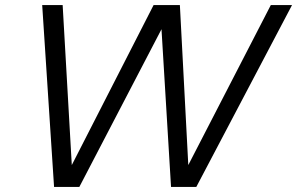

<svg xmlns="http://www.w3.org/2000/svg" viewBox="-20 -740 1176 760"><path d="M194 0 147 -720H228L266 -55H248L588 -720H692L727 -55H709L1052 -720H1136L757 0H657L618 -645H630L294 0Z"/></svg>

Font: Instrument Sans
Style: Italic
Weight: 400
Italic angle: -13°
Designer: Rodrigo Fuenzalida
Foundry: fragTYPE
Version: Version 1.000;gftools[0.9.28]